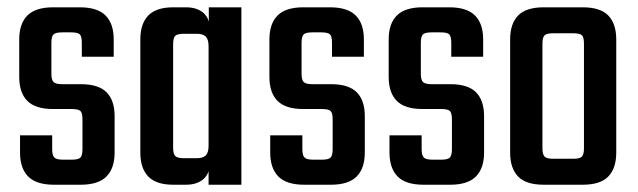

<svg xmlns="http://www.w3.org/2000/svg" viewBox="-20 -508 1754 528"><path d="M206.8 -98V-179.1Q206.8 -197.2 201.2 -202.7Q195.6 -208.2 177.1 -208.2H125.6Q77.2 -208.2 55 -230.7Q32.9 -253.1 32.9 -296.5V-399.5Q32.9 -442.8 55.3 -465.4Q77.8 -487.9 126.2 -487.9H199.4Q247.8 -487.9 270.3 -465.4Q292.7 -442.8 292.7 -399.5V-352H205V-389.9Q205 -408 199.4 -413.5Q193.8 -419 175.2 -419H151Q133.3 -419 127.3 -413.5Q121.3 -408 121.3 -389.9V-305.6Q121.3 -288.3 127.3 -282.4Q133.3 -276.5 151 -276.5H202.5Q250.9 -276.5 273.1 -254.2Q295.2 -231.8 295.2 -188.5V-88.5Q295.2 -45.1 272.7 -22.5Q250.3 0 201.9 0H128.4Q80 0 57.6 -22.5Q35.1 -45.1 35.1 -88.5V-135.8H123.5V-98Q123.5 -80.7 129.5 -74.8Q135.5 -68.9 153.2 -68.9H177.1Q195.6 -68.9 201.2 -74.8Q206.8 -80.7 206.8 -98Z M456.1 -227.4H365.9V-399.5Q365.9 -442.8 387.8 -465.4Q409.7 -487.9 456.2 -487.9H491.6Q522 -487.9 540 -472Q558 -456.1 558 -420.4V-352.5H553.6V-380.3Q553.6 -399.5 545.9 -407.3Q538.2 -415.1 521 -415.1H485.9Q468.1 -415.1 462.1 -409.6Q456.1 -404.1 456.1 -386ZM643.8 0H553.6V-418.2L554.2 -424.5V-487.9H643.8ZM365.9 -260.6H456.1V-102Q456.1 -84.7 462.1 -78.8Q468.1 -72.9 485.9 -72.9H521Q538.2 -72.9 545.9 -80.7Q553.6 -88.4 553.6 -107.6V-133.8H558V-67.5Q558 -31.8 540 -15.9Q522 0 491.6 0H456.2Q409.7 0 387.8 -22.5Q365.9 -45.1 365.9 -88.5Z M894.8 -98V-179.1Q894.8 -197.2 889.2 -202.7Q883.6 -208.2 865.1 -208.2H813.6Q765.2 -208.2 743 -230.7Q720.9 -253.1 720.9 -296.5V-399.5Q720.9 -442.8 743.3 -465.4Q765.8 -487.9 814.2 -487.9H887.4Q935.8 -487.9 958.3 -465.4Q980.7 -442.8 980.7 -399.5V-352H893V-389.9Q893 -408 887.4 -413.5Q881.8 -419 863.2 -419H839Q821.3 -419 815.3 -413.5Q809.3 -408 809.3 -389.9V-305.6Q809.3 -288.3 815.3 -282.4Q821.3 -276.5 839 -276.5H890.5Q938.9 -276.5 961.1 -254.2Q983.2 -231.8 983.2 -188.5V-88.5Q983.2 -45.1 960.7 -22.5Q938.3 0 889.9 0H816.4Q768 0 745.6 -22.5Q723.1 -45.1 723.1 -88.5V-135.8H811.5V-98Q811.5 -80.7 817.5 -74.8Q823.5 -68.9 841.2 -68.9H865.1Q883.6 -68.9 889.2 -74.8Q894.8 -80.7 894.8 -98Z M1222.8 -98V-179.1Q1222.8 -197.2 1217.2 -202.7Q1211.6 -208.2 1193.1 -208.2H1141.6Q1093.2 -208.2 1071 -230.7Q1048.9 -253.1 1048.9 -296.5V-399.5Q1048.9 -442.8 1071.3 -465.4Q1093.8 -487.9 1142.2 -487.9H1215.4Q1263.8 -487.9 1286.3 -465.4Q1308.7 -442.8 1308.7 -399.5V-352H1221V-389.9Q1221 -408 1215.4 -413.5Q1209.8 -419 1191.2 -419H1167Q1149.3 -419 1143.3 -413.5Q1137.3 -408 1137.3 -389.9V-305.6Q1137.3 -288.3 1143.3 -282.4Q1149.3 -276.5 1167 -276.5H1218.5Q1266.9 -276.5 1289.1 -254.2Q1311.2 -231.8 1311.2 -188.5V-88.5Q1311.2 -45.1 1288.7 -22.5Q1266.3 0 1217.9 0H1144.4Q1096 0 1073.6 -22.5Q1051.1 -45.1 1051.1 -88.5V-135.8H1139.5V-98Q1139.5 -80.7 1145.5 -74.8Q1151.5 -68.9 1169.2 -68.9H1193.1Q1211.6 -68.9 1217.2 -74.8Q1222.8 -80.7 1222.8 -98Z M1585.9 -159.9V-387.4Q1585.9 -405.5 1580.3 -411Q1574.7 -416.5 1556.1 -416.5H1526.1V-487.9H1582.4Q1630.8 -487.9 1652.7 -465.4Q1674.7 -442.8 1674.7 -399.5V-159.9ZM1585.9 -100.5V-202.1H1674.7V-88.5Q1674.7 -45.1 1652.7 -22.5Q1630.8 0 1582.4 0H1520.6V-71.4H1556.1Q1574.7 -71.4 1580.3 -77.3Q1585.9 -83.2 1585.9 -100.5ZM1471.7 -387.4V-159.1H1382.9V-399.5Q1382.9 -442.8 1404.9 -465.4Q1426.8 -487.9 1475.2 -487.9H1531.5V-416.5H1501.5Q1483.7 -416.5 1477.7 -411Q1471.7 -405.5 1471.7 -387.4ZM1471.7 -208.5V-100.5Q1471.7 -83.2 1477.7 -77.3Q1483.7 -71.4 1501.5 -71.4H1529.1V0H1475.2Q1426.8 0 1404.9 -22.5Q1382.9 -45.1 1382.9 -88.5V-208.5Z"/></svg>

Font: Teko Variable Light
Style: Regular
Weight: 300
Designer: Manushi Parikh, Jonny Pinhorn
Foundry: Indian Type Foundry
Version: Version 3.000